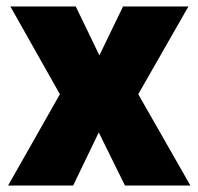

<svg xmlns="http://www.w3.org/2000/svg" viewBox="-20 -573 613 593"><path d="M165 -282 5 0H206L285 -164L366 0H568L407 -282L562 -553H360L287 -402L214 -553H12Z"/></svg>

Font: Noto Sans Devanagari SemiCondensed Black
Style: Regular
Weight: 900
Width: 4
Designer: Jelle Bosma - Monotype Design Team
Foundry: Monotype Imaging Inc.
Version: Version 2.004